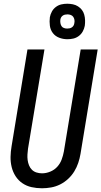

<svg xmlns="http://www.w3.org/2000/svg" viewBox="-20 -1000 543 1028"><path d="M205 8Q176 8 149 2Q122 -4 100 -19Q78 -34 63.5 -56.5Q49 -79 42.5 -105.5Q36 -132 36.5 -160Q37 -188 42 -217L127 -735H218L130 -204Q128 -189 127 -173.5Q126 -158 128 -143Q130 -128 135.5 -114.5Q141 -101 151 -91Q161 -81 175.5 -76.5Q190 -72 205 -72Q227 -72 249 -81Q271 -90 286.5 -107Q302 -124 310 -145.5Q318 -167 322 -189L412 -735H503L411 -176Q407 -152 399 -128Q391 -104 377.5 -82Q364 -60 344.5 -42Q325 -24 302 -12.5Q279 -1 254 3.5Q229 8 205 8ZM341 -790Q318 -790 297 -798Q276 -806 263 -823Q250 -840 247 -862.5Q244 -885 247 -908Q250 -924 258 -938.5Q266 -953 279.5 -963Q293 -973 308.5 -976.5Q324 -980 340 -980Q355 -980 370 -977Q385 -974 397.5 -966Q410 -958 418.5 -947Q427 -936 431 -921.5Q435 -907 435.5 -892Q436 -877 434 -862Q431 -846 423 -831.5Q415 -817 401.5 -807Q388 -797 372.5 -793.5Q357 -790 341 -790ZM340 -847Q347 -847 353.5 -848.5Q360 -850 365.5 -854Q371 -858 374 -863.5Q377 -869 378 -876Q380 -885 378.5 -894Q377 -903 372 -910Q367 -917 358.5 -920Q350 -923 341 -923Q334 -923 327.5 -921.5Q321 -920 315.5 -916Q310 -912 307 -906.5Q304 -901 303 -894Q302 -885 303.5 -876Q305 -867 309.5 -860Q314 -853 322.5 -850Q331 -847 340 -847Z"/></svg>

Font: Iosevka Medium
Style: Italic
Weight: 500
Italic angle: -9°
Monospace: yes
Designer: Belleve Invis
Foundry: Belleve Invis
Version: Version 32.5.0; ttfautohint (v1.8.4)